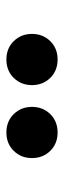

<svg xmlns="http://www.w3.org/2000/svg" viewBox="180 -942 200 600"><g transform="rotate(-90 280.0 -642.0)"><path d="M166 -562Q131 -562 108.5 -585Q86 -608 86 -642Q86 -676 108.5 -699Q131 -722 166 -722Q201 -722 223.5 -699Q246 -676 246 -642Q246 -608 223.5 -585Q201 -562 166 -562ZM394 -562Q359 -562 336.5 -585Q314 -608 314 -642Q314 -676 336.5 -699Q359 -722 394 -722Q429 -722 451.5 -699Q474 -676 474 -642Q474 -608 451.5 -585Q429 -562 394 -562Z"/></g></svg>

Font: Source Sans 3 ExtraLight Black
Style: Regular
Weight: 900
Version: Version 3.052;hotconv 1.1.0;makeotfexe 2.6.0